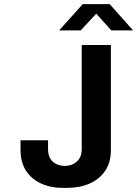

<svg xmlns="http://www.w3.org/2000/svg" viewBox="-20 -905 668 935"><path d="M286 10Q226 10 179.5 -11.5Q133 -33 106.5 -74Q80 -115 80 -174V-222H214V-180Q214 -138 237.5 -117.5Q261 -97 296 -97Q330 -97 354 -118Q378 -139 378 -180V-686H520V-174Q520 -114 492 -73Q464 -32 416 -11Q368 10 306 10ZM268 -757 383 -885H514L628 -757H522L432 -857H466L373 -757Z"/></svg>

Font: Chivo Mono SemiBold
Style: Regular
Weight: 600
Monospace: yes
Designer: Hector Gatti
Foundry: Omnibus-Type
Version: Version 1.008